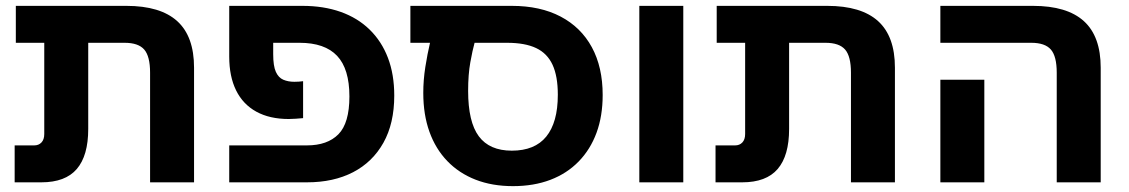

<svg xmlns="http://www.w3.org/2000/svg" viewBox="-20 -622 3850 655"><path d="M492 0V-374Q492 -430 472 -453Q452 -476 405 -476H34V-602H411Q527 -602 584.5 -550Q642 -498 642 -391V0ZM30 0V-126H97Q112 -126 121.5 -136Q131 -146 131 -165V-558H281V-182Q281 -91 242 -45.5Q203 0 121 0Z M762 0V-126H1027Q1097 -126 1134.5 -164Q1172 -202 1172 -293Q1172 -387 1130 -431.5Q1088 -476 1002 -476H832V-602H1012Q1084 -602 1142 -581.5Q1200 -561 1241 -521Q1282 -481 1303.5 -424.5Q1325 -368 1325 -296Q1325 -201 1288 -135Q1251 -69 1184.5 -34.5Q1118 0 1027 0ZM965 -216Q900 -216 854.5 -241Q809 -266 785.5 -313.5Q762 -361 762 -429V-602H912V-437Q912 -397 921 -377Q930 -357 946.5 -350Q963 -343 984 -343Q992 -343 999.5 -343.5Q1007 -344 1014 -345V-219Q1003 -218 989.5 -217Q976 -216 965 -216Z M1730 13Q1659 13 1602.5 -9Q1546 -31 1506 -72.5Q1466 -114 1445 -172.5Q1424 -231 1424 -305Q1424 -349 1431 -393.5Q1438 -438 1447 -476H1380V-602H1726Q1823 -602 1892.5 -565.5Q1962 -529 1999 -461Q2036 -393 2036 -298Q2036 -226 2015 -169Q1994 -112 1954 -71Q1914 -30 1857.5 -8.5Q1801 13 1730 13ZM1726 -108Q1765 -108 1794.5 -120Q1824 -132 1843.5 -156Q1863 -180 1873 -215.5Q1883 -251 1883 -299Q1883 -362 1865 -401Q1847 -440 1809 -458Q1771 -476 1710 -476H1599Q1592 -451 1584.5 -409.5Q1577 -368 1577 -312Q1577 -206 1613.5 -157Q1650 -108 1726 -108Z M2161 0V-602H2311V0Z M2883 0V-374Q2883 -430 2863 -453Q2843 -476 2796 -476H2425V-602H2802Q2918 -602 2975.5 -550Q3033 -498 3033 -391V0ZM2421 0V-126H2488Q2503 -126 2512.5 -136Q2522 -146 2522 -165V-558H2672V-182Q2672 -91 2633 -45.5Q2594 0 2512 0Z M3585 0V-374Q3585 -430 3565 -453Q3545 -476 3498 -476H3188V-602H3504Q3620 -602 3677.5 -550Q3735 -498 3735 -391V0ZM3188 0V-350H3338V0Z"/></svg>

Font: Noto Sans
Style: Bold
Weight: 700
Designer: Monotype Design Team
Foundry: Monotype Imaging Inc.
Version: Version 2.000;GOOG;noto-source:20170915:90ef993387c0; ttfaut